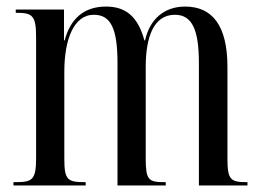

<svg xmlns="http://www.w3.org/2000/svg" viewBox="-20 -565 795 585"><path d="M21 0H241V-10H239C185 -10 176 -17 176 -82V-347C176 -443 204 -520 266 -520C318 -520 338 -477 338 -373V0H485V-10H481C432 -10 424 -17 424 -83V-361C424 -452 448 -520 513 -520C567 -520 586 -471 586 -373V0H734V-10H732C683 -10 673 -17 673 -81V-361C673 -487 627 -545 544 -545C480 -545 436 -506 422 -442H420C400 -515 363 -545 303 -545C234 -545 194 -506 177 -442H175V-536H28V-526H30C80 -526 90 -517 90 -450V-84C90 -17 79 -10 27 -10H21Z"/></svg>

Font: Noto Serif Display ExtraCondensed
Style: Regular
Weight: 400
Width: 2
Designer: Monotype Design Team
Foundry: Monotype Imaging Inc.
Version: Version 2.009